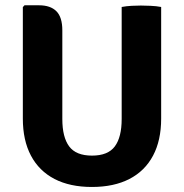

<svg xmlns="http://www.w3.org/2000/svg" viewBox="-20 -710 712 744"><path d="M604.5 -250.5Q604.5 -166 573 -106.8Q541.5 -47.5 481.5 -16.5Q421.5 14.5 336 14.5Q251 14.5 191.2 -16.5Q131.5 -47.5 100 -106.8Q68.5 -166 68.5 -250.5V-682.5L75 -689.5H131Q175.5 -689.5 198.5 -666.5Q221.5 -643.5 221.5 -592.5V-249Q221.5 -178.5 248 -142.8Q274.5 -107 336.5 -107Q398.5 -107 425 -142.8Q451.5 -178.5 451.5 -249V-683Q470.5 -686.5 490.5 -687.5Q510.5 -688.5 526 -688.5Q540.5 -688.5 563.2 -687.5Q586 -686.5 604.5 -683Z"/></svg>

Font: Signika Negative
Style: Bold
Weight: 700
Designer: Anna Giedry
Foundry: Anna Giedry
Version: Version 2.001